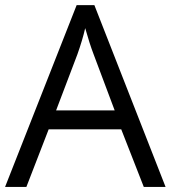

<svg xmlns="http://www.w3.org/2000/svg" viewBox="-20 -737 673 757"><path d="M546.9 0 458 -227.1H171.9L84 0H0L282.2 -716.8H352.1L632.8 0ZM432.1 -301.8 349.1 -522.9Q333 -564.9 315.9 -626Q305.2 -579.1 285.2 -522.9L201.2 -301.8Z"/></svg>

Font: f01722094
Style: Regular
Weight: 400
Foundry: Ascender Corporation
Version: Version 1.10